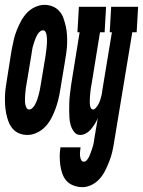

<svg xmlns="http://www.w3.org/2000/svg" viewBox="-43 -548 589 791"><path d="M70 8Q52 8 36 1.5Q20 -5 9 -18Q-2 -31 -8 -47Q-14 -63 -17.5 -80.5Q-21 -98 -22 -115.5Q-23 -133 -22.5 -151Q-22 -169 -19.5 -187Q-17 -205 -14 -223L5 -343Q9 -363 13.5 -383Q18 -403 25.5 -422Q33 -441 43 -460Q53 -479 67.5 -494.5Q82 -510 101.5 -519Q121 -528 140 -528Q158 -528 174 -521.5Q190 -515 201.5 -502Q213 -489 218.5 -473Q224 -457 228 -439.5Q232 -422 233 -404.5Q234 -387 233.5 -369Q233 -351 230.5 -333Q228 -315 225 -297L205 -177Q202 -157 197 -137Q192 -117 185 -98Q178 -79 168 -60Q158 -41 143 -25.5Q128 -10 108.5 -1Q89 8 70 8ZM77 -97Q84 -97 90 -102.5Q96 -108 99.5 -114Q103 -120 106 -126.5Q109 -133 111 -139.5Q113 -146 115 -153Q117 -160 118.5 -166.5Q120 -173 121.5 -180Q123 -187 124 -194L144 -314Q145 -321 146 -328.5Q147 -336 148 -343.5Q149 -351 149.5 -358.5Q150 -366 150.5 -373.5Q151 -381 150.5 -388.5Q150 -396 149 -403Q148 -410 144.5 -416.5Q141 -423 134 -423Q127 -423 121 -417.5Q115 -412 111.5 -406Q108 -400 105 -393.5Q102 -387 100 -380.5Q98 -374 95.5 -367Q93 -360 91.5 -353.5Q90 -347 89 -340Q88 -333 87 -326L67 -206Q66 -199 64.5 -191.5Q63 -184 62.5 -176.5Q62 -169 61 -161.5Q60 -154 60 -146.5Q60 -139 60 -131.5Q60 -124 61.5 -117Q63 -110 66.5 -103.5Q70 -97 77 -97ZM297 223Q278 223 260.5 216.5Q243 210 231.5 197.5Q220 185 214 168Q208 151 205.5 133Q203 115 203 96.5Q203 78 206 59H289Q288 65 287.5 70.5Q287 76 286.5 81.5Q286 87 286.5 92.5Q287 98 288.5 103.5Q290 109 293 113.5Q296 118 302 118Q309 118 314 112.5Q319 107 322.5 100.5Q326 94 328.5 87.5Q331 81 333 74.5Q335 68 337.5 61.5Q340 55 341.5 48Q343 41 344 34.5Q345 28 346 21L360 -62Q355 -49 348 -38Q341 -27 332.5 -16.5Q324 -6 312 1Q300 8 288 8Q272 8 262.5 -4.5Q253 -17 248.5 -31.5Q244 -46 243 -62Q242 -78 242 -94Q242 -110 242.5 -126Q243 -142 245 -158.5Q247 -175 249 -191Q251 -207 254 -223L285 -415H276L282 -520H394L388 -415H369L335 -206Q334 -200 333 -194.5Q332 -189 331 -183Q330 -177 329.5 -171Q329 -165 328.5 -159.5Q328 -154 327.5 -148Q327 -142 327 -136Q327 -130 327 -124.5Q327 -119 328 -113Q329 -107 332 -102Q335 -97 341 -97Q346 -97 350.5 -102Q355 -107 358.5 -112Q362 -117 364.5 -122.5Q367 -128 369 -133.5Q371 -139 372.5 -145Q374 -151 375.5 -156.5Q377 -162 377.5 -167.5Q378 -173 379 -179L418 -415H409L415 -520H526L520 -415H502L427 38Q424 58 419.5 77.5Q415 97 407.5 116Q400 135 391 153.5Q382 172 368 188Q354 204 335 213.5Q316 223 297 223Z"/></svg>

Font: Iosevka Curly Slab Extrabold
Style: Italic
Weight: 800
Italic angle: -9°
Monospace: yes
Designer: Belleve Invis
Foundry: Belleve Invis
Version: Version 22.1.2; ttfautohint (v1.8.4)